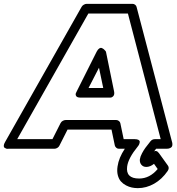

<svg xmlns="http://www.w3.org/2000/svg" viewBox="-96 -746 915 995"><path d="M-69.8 -9.8 327.1 -710.9Q330.6 -717.3 338.4 -721.7Q346.2 -726.1 353 -726.1H590.8Q598.1 -726.1 604.2 -721.4Q610.4 -716.8 611.8 -710L795.9 -8.8Q796.4 -7.3 796.9 -5.1Q797.4 -2.9 797.4 2.9Q797.4 8.8 795.2 13.2Q793 17.6 785.9 21.2Q778.8 24.9 767.1 24.9H712.9Q710 28.3 705.8 34.4Q701.7 40.5 701.2 41Q702.1 39.6 704.6 37.6Q707 35.6 713.9 36.9Q720.7 38.1 728 47.9L773.9 111.8Q783.2 124.5 772.9 140.1Q743.2 183.1 702.6 206.1Q662.1 229 618.2 229Q602.5 229 587.4 225.8Q572.3 222.7 556.9 214.6Q541.5 206.5 530.5 194.1Q519.5 181.6 514.4 161.6Q509.3 141.6 513.2 116.2Q519.5 71.8 550.8 24.9H520Q512.2 24.9 506.3 19.5Q500.5 14.2 499 7.8L481.9 -74.2H253.9L211.9 8.8Q208.5 16.1 200.9 20.5Q193.4 24.9 186 24.9H-51.8Q-51.8 24.4 -55.7 25.1Q-59.6 25.9 -64.5 23.9Q-69.3 22 -73 19.3Q-76.7 16.6 -76.4 8.8Q-76.2 1 -69.8 -9.8ZM-6.8 -24.9H175.8L217.8 -107.9Q221.2 -115.2 229 -119.6Q236.8 -124 244.1 -124H506.8Q513.7 -124 520 -119.1Q526.4 -114.3 527.8 -106.9L544.9 -24.9H602.1Q615.2 -24.9 621.8 -21Q628.4 -17.1 628.2 -11.2Q627.9 -5.4 625.7 0.5Q623.5 6.3 620.1 10.3L617.2 14.2Q569.3 72.8 563 116.2Q554.2 179.2 625 179.2Q679.7 179.2 721.2 129.9L702.1 103Q682.1 119.1 662.1 119.1Q646 119.1 636.5 107.7Q627 96.2 628.9 79.1Q630.9 65.4 640.1 48.1Q649.4 30.8 657.5 20Q665.5 9.3 684.1 -14.2Q692.9 -24.9 707 -24.9H736.8L566.9 -675.8H361.8ZM301.8 -272.9 404.8 -478Q411.1 -490.2 418.2 -494.9Q425.3 -499.5 431.4 -497.1Q437.5 -494.6 442.4 -490.5Q447.3 -486.3 450.2 -482.4L453.1 -478L495.1 -272.9Q498.5 -256.3 491.5 -248.3Q484.4 -240.2 475.6 -240.2H466.8H320.8Q303.2 -240.2 298.6 -248.5Q293.9 -256.8 297.9 -264.6ZM362.8 -290H439L417 -395Z"/></svg>

Font: Trueno Black Outline
Style: Italic
Weight: 900
Width: 6
Designer: Julieta Ulanovsky
Foundry: Julieta Ulanovsky
Version: Version 3.001b | FøM Fix